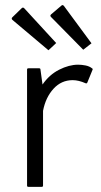

<svg xmlns="http://www.w3.org/2000/svg" viewBox="-20 -805 390 745"><path d="M147 -85Q147 -80 142 -80H90Q85 -80 85 -85V-535Q85 -540 90 -540H132Q137 -540 137 -535L145 -477Q171 -515 209.5 -534.5Q248 -554 283 -554Q297 -554 312 -551Q327 -548 337 -540Q341 -538 339 -534L319 -485Q317 -480 312 -482Q285 -494 262 -494Q218 -494 187.5 -460.5Q157 -427 147 -375ZM28 -738 64 -773Q69 -778 74 -773L198 -638L168 -610L28 -728Q23 -733 28 -738ZM178 -749 218 -783Q223 -788 228 -782L335 -637L303 -612L178 -739Q173 -744 178 -749Z"/></svg>

Font: Gowun Dodum
Style: Regular
Weight: 400
Designer: Yanghee Ryu
Foundry: Yanghee Ryu
Version: Version 2.000